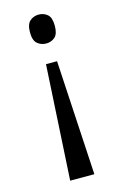

<svg xmlns="http://www.w3.org/2000/svg" viewBox="-113 -591 517 821"><g transform="rotate(-15 145.5 -180.5)"><path d="M145 -541Q168 -541 184 -527Q200 -513 200 -477Q200 -441 184 -427Q168 -413 145 -413Q123 -413 106.5 -427Q90 -441 90 -477Q90 -513 106.5 -527Q123 -541 145 -541ZM170 -328 199 180H92L121 -328Z"/></g></svg>

Font: Noto Serif Myanmar Cond
Style: Regular
Weight: 400
Width: 3
Designer: Ben Mitchell and the Monotype Design Team
Foundry: Monotype Imaging Inc.
Version: Version 2.106; ttfautohint (v1.8.4.7-5d5b)